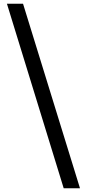

<svg xmlns="http://www.w3.org/2000/svg" viewBox="-20 -824 465 1025"><path d="M407 181 103 -804H17L320 181Z"/></svg>

Font: Noto Serif TC Black
Style: Regular
Weight: 900
Version: Version 1.001;PS 1.001;hotconv 16.6.54;makeotf.lib2.5.65590